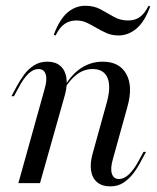

<svg xmlns="http://www.w3.org/2000/svg" viewBox="-20 -642 552 673"><path d="M366.1 11.3Q337.9 11.3 320.6 -3.2Q303.2 -17.7 299.2 -44Q295.2 -70.2 304.8 -104L352.4 -275.8Q370.2 -336.3 357.3 -368.1Q344.4 -400 304.8 -400Q275.8 -400 251.6 -382.7Q227.4 -365.3 205.6 -330.6L204.8 -337.1Q231.5 -382.3 265.3 -404Q299.2 -425.8 340.3 -425.8Q398.4 -425.8 422.6 -382.7Q446.8 -339.5 426.6 -267.7L375.8 -84.7Q366.1 -51.6 372.2 -33.1Q378.2 -14.5 396.8 -14.5Q415.3 -14.5 432.7 -31.5Q450 -48.4 466.9 -79.8L483.1 -109.7H491.9L473.4 -75.8Q462.9 -54.8 448 -35.1Q433.1 -15.3 413.3 -2Q393.5 11.3 366.1 11.3ZM44.4 0 136.3 -329.8Q146 -362.1 140.3 -381Q134.7 -400 114.5 -400Q96.8 -400 79.4 -383.5Q62.1 -366.9 45.2 -334.7L29 -304.8H20.2L38.7 -339.5Q50 -360.5 64.5 -380.2Q79 -400 99.2 -412.9Q119.4 -425.8 146 -425.8Q174.2 -425.8 191.1 -411.3Q208.1 -396.8 212.5 -371Q216.9 -345.2 208.1 -311.3L120.2 0ZM175 -517.7 168.5 -520.2Q188.7 -574.2 216.5 -598Q244.4 -621.8 279 -621.8Q309.7 -621.8 333.1 -608.9Q356.5 -596 379 -583.1Q401.6 -570.2 429 -570.2Q453.2 -570.2 470.2 -582.3Q487.1 -594.4 500.8 -621.8L506.5 -619.4Q487.1 -566.1 458.5 -541.9Q429.8 -517.7 395.2 -517.7Q372.6 -517.7 354 -525.8Q335.5 -533.9 318.5 -544Q301.6 -554 284.7 -562.1Q267.7 -570.2 247.6 -570.2Q224.2 -570.2 206.5 -558.1Q188.7 -546 175 -517.7Z"/></svg>

Font: Playfair 144pt
Style: Italic
Weight: 400
Italic angle: -15.6°
Designer: Claus Eggers Sørensen
Foundry: Claus Eggers Sørensen
Version: Version 2.001;gftools[0.9.30]